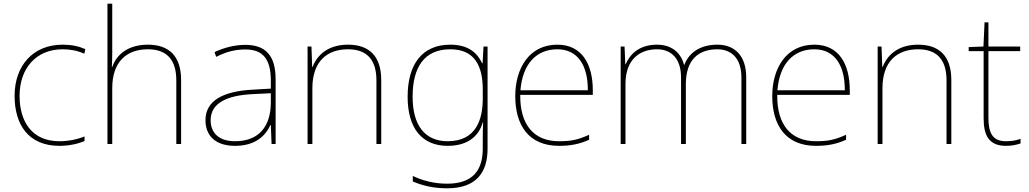

<svg xmlns="http://www.w3.org/2000/svg" viewBox="-20 -780 5576 1040"><path d="M302 10C357 10 405 -2 438 -16V-41C399 -25 350 -15 302 -15C150 -15 86 -125 86 -261C86 -409 175 -513 319 -513C357 -513 397 -507 437 -489L442 -514C405 -530 367 -538 319 -538C157 -538 59 -422 59 -261C59 -106 133 10 302 10Z M588 -496V-760H562V0H588V-302C588 -446 666 -513 781 -513C878 -513 935 -462 935 -345V0H961V-346C961 -477 895 -538 781 -538C669 -538 609 -480 588 -417H586C587 -446 588 -466 588 -496Z M1309 -537C1250 -537 1195 -522 1142 -498L1151 -472C1208 -501 1256 -512 1309 -512C1402 -512 1447 -463 1447 -343V-300L1344 -294C1187 -285 1093 -234 1093 -129C1093 -45 1147 10 1253 10C1361 10 1417 -42 1445 -103H1447L1451 0H1473V-350C1473 -480 1418 -537 1309 -537ZM1346 -270 1447 -275V-220C1445 -99 1386 -15 1253 -15C1168 -15 1121 -58 1121 -129C1121 -222 1210 -263 1346 -270Z M1865 -538C1753 -538 1696 -478 1673 -417H1671L1667 -528H1646V0H1672V-302C1672 -446 1750 -513 1865 -513C1962 -513 2019 -462 2019 -345V0H2045V-346C2045 -477 1979 -538 1865 -538Z M2419 -538C2265 -538 2188 -430 2188 -256C2188 -81 2269 10 2405 10C2504 10 2571 -34 2595 -117H2597C2595 -78 2595 -56 2595 -17V25C2595 140 2543 215 2402 215C2327 215 2264 196 2216 173V203C2264 223 2321 240 2402 240C2562 240 2621 152 2621 25V-528H2599L2594 -437H2592C2564 -495 2516 -538 2419 -538ZM2419 -513C2554 -513 2595 -419 2595 -294V-246C2595 -136 2561 -15 2405 -15C2283 -15 2215 -99 2215 -256C2215 -417 2279 -513 2419 -513Z M2999 -538C2845 -538 2771 -408 2771 -259C2771 -104 2842 10 3008 10C3072 10 3120 0 3171 -23V-50C3109 -22 3072 -15 3008 -15C2871 -15 2796 -105 2798 -266H3191V-291C3191 -430 3134 -538 2999 -538ZM2999 -513C3111 -513 3165 -423 3164 -291H2799C2811 -436 2887 -513 2999 -513Z M3866 -538C3771 -538 3712 -494 3687 -429H3685C3667 -500 3612 -538 3539 -538C3437 -538 3390 -481 3369 -432H3367L3363 -528H3342V0H3368V-325C3368 -459 3446 -513 3539 -513C3612 -513 3669 -467 3669 -360V0H3695V-325C3695 -459 3766 -513 3866 -513C3939 -513 3996 -467 3996 -360V0H4022V-361C4022 -482 3956 -538 3866 -538Z M4391 -538C4237 -538 4163 -408 4163 -259C4163 -104 4234 10 4400 10C4464 10 4512 0 4563 -23V-50C4501 -22 4464 -15 4400 -15C4263 -15 4188 -105 4190 -266H4583V-291C4583 -430 4526 -538 4391 -538ZM4391 -513C4503 -513 4557 -423 4556 -291H4191C4203 -436 4279 -513 4391 -513Z M4953 -538C4841 -538 4784 -478 4761 -417H4759L4755 -528H4734V0H4760V-302C4760 -446 4838 -513 4953 -513C5050 -513 5107 -462 5107 -345V0H5133V-346C5133 -477 5067 -538 4953 -538Z M5429 -15C5355 -15 5334 -61 5334 -143V-503H5506V-528H5334V-659H5313L5307 -528L5227 -525V-503H5308V-140C5308 -47 5336 10 5429 10C5464 10 5486 4 5508 -3V-28C5486 -20 5462 -15 5429 -15Z"/></svg>

Font: Noto Sans Malayalam Thin
Style: Regular
Weight: 100
Designer: Jelle Bosma - Monotype Design Team
Foundry: Monotype Imaging Inc.
Version: Version 2.104